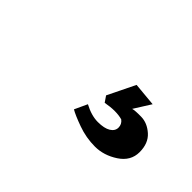

<svg xmlns="http://www.w3.org/2000/svg" viewBox="-30 -178 583 583"><g transform="rotate(45 261.0 113.0)"><path d="M243 189 262 148Q294 165 321.5 165Q349 165 363.5 156Q378 147 378 132.5Q378 118 366 109Q352 105 334 105Q316 105 295 109L282 90L325 2L401 9L367 63Q377 60 403.5 60.5Q430 61 453 81.5Q476 102 476 140Q476 178 441 201Q406 224 368 224Q330 224 294 211Q258 198 243 189Z"/></g></svg>

Font: Asul
Style: Bold
Weight: 700
Designer: Mariela Monsalve
Foundry: Mariela Monsalve
Version: Version 1.002